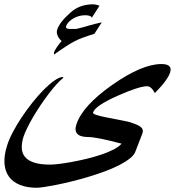

<svg xmlns="http://www.w3.org/2000/svg" viewBox="-132 -674 902 895"><path d="M661.1 -336.9Q650.4 -301.3 589.8 -240.2Q572.8 -272 554.2 -272Q516.1 -272 415 -227.1Q311.5 -180.7 301.8 -149.9Q299.8 -144.5 314.9 -138.9Q330.1 -133.3 360.8 -127.4Q411.6 -117.7 441.9 -111.6Q472.2 -105.5 480 -102.5H479Q512.7 -91.8 525.1 -81.3Q537.6 -70.8 532.2 -53.2L500 30.3Q494.6 47.4 474.4 63.7Q454.1 80.1 424.3 95.5Q394.5 110.8 357.4 124.5Q320.3 138.2 281.5 149.9Q242.7 161.6 204.1 171.1Q165.5 180.7 132.8 187.3Q100.1 193.8 75.4 197.5Q50.8 201.2 39.6 201.2Q-5.9 201.2 -38.8 188Q-71.8 174.8 -90.1 149.7Q-108.4 124.5 -111.1 87.9Q-113.8 51.3 -99.1 4.9Q-90.3 -23.4 -72.3 -57.9Q-54.2 -92.3 -30.8 -127.4Q-7.3 -162.6 19.3 -196Q45.9 -229.5 71.8 -255.6Q97.7 -281.7 121.1 -298.1Q144.5 -314.5 161.1 -315.4L163.1 -311Q148.9 -300.3 131.1 -280.5Q113.3 -260.7 94.5 -236.1Q75.7 -211.4 57.4 -184.1Q39.1 -156.7 23.2 -129.9Q7.3 -103 -4.6 -78.6Q-16.6 -54.2 -22.5 -36.6Q-31.2 -8.3 -30.5 15.6Q-29.8 39.6 -15.9 56.9Q-2 74.2 26.6 83.7Q55.2 93.3 102.1 93.3Q116.7 93.3 143.6 90.1Q170.4 86.9 203.4 80.8Q236.3 74.7 272 66.2Q307.6 57.6 339.6 46.9Q371.6 36.1 397 23.2Q422.4 10.3 434.6 -4.4Q375.5 -20 336.7 -27.6Q297.9 -35.2 279.8 -35.2Q205.1 -35.2 224.1 -93.8Q252 -180.7 392.6 -279.3Q530.8 -375.5 620.1 -375.5Q673.3 -375.5 661.1 -336.9ZM308.1 -516.6Q276.9 -506.8 253.2 -498Q229.5 -489.3 213.4 -480.5Q197.8 -472.2 174.3 -457Q150.9 -441.9 120.1 -419.9L119.6 -430.2Q121.1 -434.6 125.2 -441.7Q129.4 -448.7 134.5 -456.3Q139.6 -463.9 145.3 -470.9Q150.9 -478 155.3 -482.4Q141.6 -495.1 136 -509.3Q130.4 -523.4 134.8 -536.1Q145 -569.3 194.8 -613.8Q237.8 -653.8 300.8 -653.8Q308.6 -653.8 315.9 -652.1Q323.2 -650.4 332 -647.5L295.9 -591.3Q292.5 -603 263.7 -603Q250.5 -603 236.3 -599.1Q222.2 -595.2 210 -588.1Q197.8 -581.1 188.7 -571.8Q179.7 -562.5 176.3 -551.8Q171.9 -539.1 193.8 -539.1H223.6Q243.2 -543.5 257.3 -547.6Q271.5 -551.8 284.2 -555.4Q296.9 -559.1 310.5 -562.5Q324.2 -565.9 342.3 -569.8Z"/></svg>

Font: XB Khoramshahr
Style: Italic
Weight: 400
Italic angle: -12°
Designer: Behnam
Foundry: Irmug
Version: Version 8.005 2009